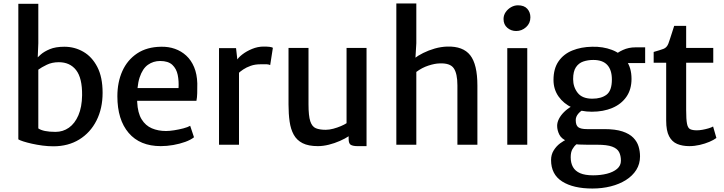

<svg xmlns="http://www.w3.org/2000/svg" viewBox="-20 -833 4169 1105"><path d="M85.5 -811H200.5V-584L196.5 -486L200.5 -483V-82L85.5 -31ZM287.5 9Q257 9 224.8 4.8Q192.5 0.5 163.5 -6Q134.5 -12.5 113.8 -19.2Q93 -26 85.5 -31L200.5 -94Q214 -84.5 238.8 -79.2Q263.5 -74 299.5 -74Q342.5 -74 376.8 -98.2Q411 -122.5 431.2 -169.5Q451.5 -216.5 452.5 -285Q453.5 -384 418 -429.5Q382.5 -475 318.5 -475Q279.5 -475 249 -460.2Q218.5 -445.5 200.5 -432L182.5 -489Q194 -501 214 -518.8Q234 -536.5 267 -550.2Q300 -564 350.5 -564Q409.5 -564 459.5 -535.2Q509.5 -506.5 540 -447.8Q570.5 -389 570.5 -299Q570.5 -208.5 535.2 -139Q500 -69.5 436.2 -30.2Q372.5 9 287.5 9Z M905.5 8Q785.5 8 720.5 -68Q655.5 -144 655.5 -279Q655.5 -360 684.2 -424Q713 -488 769.2 -525.5Q825.5 -563 907.5 -564Q949.5 -565 986.5 -552Q1023.5 -539 1052 -512.8Q1080.5 -486.5 1097.2 -446.5Q1114 -406.5 1115.5 -353Q1115.5 -321.5 1115 -296.8Q1114.5 -272 1110.5 -253H722.5L732.5 -326H1007.5Q1010 -366 1002.8 -401.8Q995.5 -437.5 971.8 -459.8Q948 -482 901.5 -482Q862.5 -482 831.5 -460.2Q800.5 -438.5 783.5 -387Q766.5 -335.5 769.5 -246Q772.5 -183 795 -146.5Q817.5 -110 854 -94.5Q890.5 -79 935.5 -79Q954.5 -79 982 -83.2Q1009.5 -87.5 1035.2 -94.2Q1061 -101 1074.5 -109L1096.5 -43Q1078 -28 1046.2 -16.5Q1014.5 -5 977.5 1.5Q940.5 8 905.5 8Z M1349.5 -409 1342.5 -485Q1350 -500.5 1374 -519.2Q1398 -538 1430.8 -551.5Q1463.5 -565 1497.5 -565Q1516.5 -565 1530.2 -563.5Q1544 -562 1550.5 -558L1535 -458.5Q1528.5 -462 1516.5 -463Q1512.5 -463 1478.5 -463Q1447.5 -463 1422.8 -454.2Q1398 -445.5 1379.5 -433Q1361 -420.5 1349.5 -409ZM1240.5 0V-556H1338.5L1346.5 -485L1355.5 -443V0Z M1809.5 8Q1755 8 1721.5 -9Q1688 -26 1670.5 -57.8Q1653 -89.5 1646.8 -133.5Q1640.5 -177.5 1640.5 -231V-557H1755.5V-232Q1755.5 -166 1765.8 -135Q1776 -104 1797.8 -95Q1819.5 -86 1854.5 -86Q1875 -86 1898.2 -92.2Q1921.5 -98.5 1942 -107.2Q1962.5 -116 1974.5 -124V-557H2089.5V8H2036.5Q2013.5 8 2000 1.2Q1986.5 -5.5 1986.5 -33V-72L1988.5 -50Q1966 -35 1935.8 -21.8Q1905.5 -8.5 1872.5 -0.2Q1839.5 8 1809.5 8Z M2261 0V-813H2376V-584L2370 -483.5L2364.5 -496.5Q2384.5 -512.5 2415.5 -528Q2446.5 -543.5 2482.5 -553.8Q2518.5 -564 2554 -565Q2645 -567.5 2686.2 -515Q2727.5 -462.5 2727.5 -340.5V0H2612.5V-341.5Q2612.5 -410 2591.2 -440.5Q2570 -471 2509 -468Q2482.5 -467.5 2445.5 -455.5Q2408.5 -443.5 2376 -419V0Z M2899.5 0V-556H3014.5V0ZM2950.5 -654.5Q2921.5 -654.5 2899.8 -673Q2878 -691.5 2878 -723.5Q2878 -745.5 2890.2 -763.2Q2902.5 -781 2921.5 -791.8Q2940.5 -802.5 2961 -802.5Q2996.5 -802.5 3014.5 -782.5Q3032.5 -762.5 3032.5 -733.5Q3032.5 -699 3007.8 -676.8Q2983 -654.5 2950.5 -654.5Z M3389.5 252Q3279.5 252 3215.5 211.5Q3151.5 171 3151.5 88Q3151.5 57 3166.5 32.8Q3181.5 8.5 3203.5 -8Q3225.5 -24.5 3246.5 -33L3320.5 -22Q3310 -12.5 3297 -2Q3284 8.5 3274.2 25.8Q3264.5 43 3264.5 72Q3264.5 105 3277.5 128.2Q3290.5 151.5 3318.8 163.8Q3347 176 3393.5 176Q3436.5 176 3473 166.8Q3509.5 157.5 3531.5 138.8Q3553.5 120 3553.5 92Q3553.5 62.5 3542.8 42Q3532 21.5 3502.8 10.8Q3473.5 0 3417.5 0H3362.5Q3334 0 3312 -1.2Q3290 -2.5 3272.5 -7Q3266.5 -8.5 3261 -12.2Q3255.5 -16 3249.5 -18Q3212 -32.5 3199.2 -58Q3186.5 -83.5 3186.5 -109Q3186.5 -128.5 3196.8 -148.8Q3207 -169 3225.8 -187.8Q3244.5 -206.5 3269.5 -221L3341 -203Q3323 -196 3308.2 -178.8Q3293.5 -161.5 3293.5 -142Q3293.5 -111.5 3308.2 -100.8Q3323 -90 3357.5 -90H3457.5Q3522 -90 3562.5 -76.5Q3603 -63 3625 -40.2Q3647 -17.5 3655.2 10.2Q3663.5 38 3663.5 67Q3663.5 110.5 3642 144.8Q3620.5 179 3582.5 203Q3544.5 227 3495 239.5Q3445.5 252 3389.5 252ZM3386 -190Q3323.5 -190 3273.5 -213.2Q3223.5 -236.5 3194.5 -277.8Q3165.5 -319 3165.5 -373Q3165.5 -438 3194.5 -480Q3223.5 -522 3274 -542.5Q3324.5 -563 3388 -564Q3450 -565.5 3501.5 -546Q3553 -526.5 3583.8 -485.2Q3614.5 -444 3614.5 -379Q3614.5 -318 3585 -275.8Q3555.5 -233.5 3504 -211.8Q3452.5 -190 3386 -190ZM3389 -265Q3440.5 -265 3471 -288.2Q3501.5 -311.5 3501.5 -375.5Q3501.5 -430.5 3475 -459.2Q3448.5 -488 3394.5 -488Q3363.5 -488 3337 -479Q3310.5 -470 3294.5 -446Q3278.5 -422 3278.5 -377.5Q3278.5 -332 3304.8 -298.5Q3331 -265 3389 -265ZM3553 -470 3521.5 -516.5Q3532.5 -530.5 3565.2 -545.5Q3598 -560.5 3637 -560.5H3693V-470Z M3947 8Q3907.5 8 3877.5 -4.5Q3847.5 -17 3830.8 -48.8Q3814 -80.5 3814 -139V-472H3742V-534Q3779 -544.5 3798.5 -551.8Q3818 -559 3827 -583Q3831 -594 3836 -609.2Q3841 -624.5 3847 -643.2Q3853 -662 3860 -684H3929V-557H4085V-472H3929V-200Q3929 -146 3933.8 -121.2Q3938.5 -96.5 3951.8 -89.8Q3965 -83 3991 -83Q4005 -83 4023.2 -86.2Q4041.5 -89.5 4058.2 -94.5Q4075 -99.5 4084 -105L4103 -39Q4088 -27.5 4062.8 -16.8Q4037.5 -6 4007.2 1Q3977 8 3947 8Z"/></svg>

Font: Tracken
Style: Regular
Weight: 400
Designer: Eben Sorkin
Foundry: Eben Sorkin
Version: Version 2.001